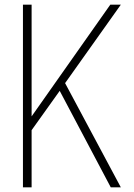

<svg xmlns="http://www.w3.org/2000/svg" viewBox="-20 -800 573 820"><path d="M496 0H453L235 -412L115 -244V0H78V-780H115V-303L451 -780H496L258 -445Z"/></svg>

Font: Tanohe Sans ExtraLight
Style: Regular
Weight: 250
Designer: Village Type and Design LLC & Cristiano Sobral
Foundry: Cooper Hewitt Smithsonian Design Museum
Version: Version 1.00;May 30, 2020;FontCreator 12.0.0.2522 64-bit; tt